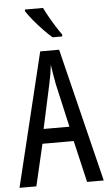

<svg xmlns="http://www.w3.org/2000/svg" viewBox="-62 -982 574 1022"><g transform="rotate(-5 225.0 -471.5)"><path d="M361 0 309 -223H142L90 0H0L173 -714H274L450 0ZM240 -535Q235 -563 230.5 -589Q226 -615 223 -638Q218 -590 206 -536L155 -301H293ZM208 -943Q219 -920 234.5 -892.5Q250 -865 266.5 -839Q283 -813 297 -794V-783H245Q225 -800 198.5 -827.5Q172 -855 148 -884Q124 -913 111 -934V-943Z"/></g></svg>

Font: Noto Sans Bengali ExtraCondensed
Style: Regular
Weight: 400
Width: 2
Designer: Jelle Bosma - Monotype Design Team
Foundry: Monotype Imaging Inc.
Version: Version 2.003; ttfautohint (v1.8.4.7-5d5b)